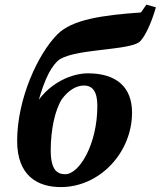

<svg xmlns="http://www.w3.org/2000/svg" viewBox="-20 -777 680 813"><path d="M237.7 15.2C402 15.2 539.1 -130.6 539.1 -300.2C539.1 -409.6 471.3 -466.5 352.5 -466.5C273.3 -466.5 157.5 -414.2 106.3 -286.4L126.3 -285.2C160.3 -427.5 190 -484.8 222.1 -517C278.3 -573.1 531.9 -560.6 572.9 -601.6C595.6 -624.4 621.2 -680.5 640.2 -746L600 -757.4L576.8 -724.3C411.2 -712.5 285.7 -694.3 223.3 -631.8C141.6 -550.2 52.6 -359.7 52.6 -180.2C52.6 -33.1 138.9 15.2 237.7 15.2ZM256.3 -39.3C220.6 -39.3 194.8 -59.2 194.8 -141.2C194.8 -227.5 212.7 -310.7 241.7 -356.8C269.8 -394.7 302.8 -414.8 335.3 -414.8C372.4 -414.8 392.2 -388.9 392.2 -328.6C392.2 -166.1 315.8 -39.3 256.3 -39.3Z"/></svg>

Font: Source Serif Variable
Style: Italic
Weight: 389
Italic angle: -12°
Designer: Frank Grießhammer
Foundry: Adobe Systems Incorporated
Version: Version 3.001;hotconv 1.0.111;makeotfexe 2.5.65597